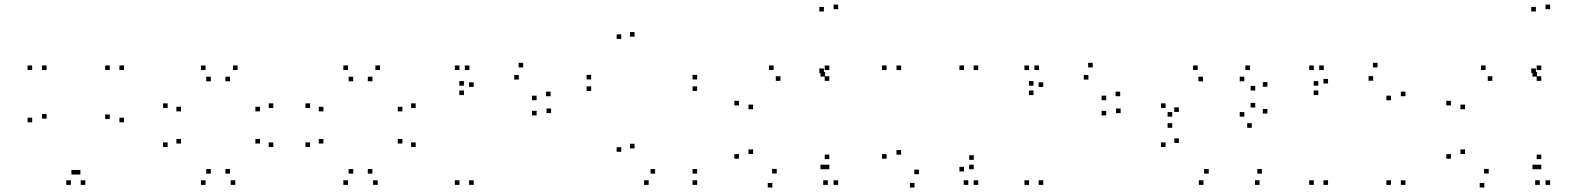

<svg xmlns="http://www.w3.org/2000/svg" viewBox="-20 -795 6860 836"><path d="M351.5 10V-10H331.5V10ZM520 -262.5V-282.5H500V-262.5ZM520 -490V-510H500V-490ZM458 -490V-510H438V-490ZM458 -276.5V-296.5H438V-276.5ZM311 -35V-55H291V-35ZM330 -35V-55H310V-35ZM183 -278.5V-298.5H163V-278.5ZM183 -490V-510H163V-490ZM120 -490V-510H100V-490ZM120 -262.5V-282.5H100V-262.5ZM288.5 10V-10H268.5V10Z M1004.5 10V-10H984.5V10ZM1170 -155V-175H1150V-155ZM1170 -325V-345H1150V-325ZM1014.5 -490V-510H994.5V-490ZM875 -490V-510H855V-490ZM710 -325V-345H690V-325ZM710 -155V-175H690V-155ZM875 10V-10H855V10ZM768 -170V-190H748V-170ZM768 -310V-330H748V-310ZM898 -441V-461H878V-441ZM981.5 -441V-461H961.5V-441ZM1112 -310V-330H1092V-310ZM1112 -170V-190H1092V-170ZM981.5 -39V-59H961.5V-39ZM898 -39V-59H878V-39Z M1624.5 10V-10H1604.5V10ZM1790 -155V-175H1770V-155ZM1790 -325V-345H1770V-325ZM1634.5 -490V-510H1614.5V-490ZM1495 -490V-510H1475V-490ZM1330 -325V-345H1310V-325ZM1330 -155V-175H1310V-155ZM1495 10V-10H1475V10ZM1388 -170V-190H1368V-170ZM1388 -310V-330H1368V-310ZM1518 -441V-461H1498V-441ZM1601.5 -441V-461H1581.5V-441ZM1732 -310V-330H1712V-310ZM1732 -170V-190H1712V-170ZM1601.5 -39V-59H1581.5V-39ZM1518 -39V-59H1498V-39Z M2379.5 -302.5V-322.5H2359.5V-302.5ZM2377.5 -376V-396H2357.5V-376ZM2258 -501.5V-521.5H2238V-501.5ZM2000 -422V-442H1980V-422ZM2000 -381V-401H1980V-381ZM2239 -448.5V-468.5H2219V-448.5ZM2316.5 -358.5V-378.5H2296.5V-358.5ZM2316.5 -292.5V-312.5H2296.5V-292.5ZM2042.5 10V-10H2022.5V10ZM2042.5 -416.5V-436.5H2022.5V-416.5ZM2024 -490V-510H2004V-490ZM1980.5 -490V-510H1960.5V-490ZM1980.5 10V-10H1960.5V10Z M3015.5 10V-10H2995.5V10ZM3015.5 -39V-59H2995.5V-39ZM2832.5 -39V-59H2812.5V-39ZM2743 -149V-169H2723V-149ZM2743 -635.5V-655.5H2723V-635.5ZM2685 -625.5V-645.5H2665V-625.5ZM2685 -134V-154H2665V-134ZM2804.5 10V-10H2784.5V10ZM3015.5 -399V-419H2995.5V-399ZM3015.5 -449V-469H2995.5V-449ZM2554 -449V-469H2534V-449ZM2554 -399V-419H2534V-399Z M3629.5 10V-10H3609.5V10ZM3629.5 -755V-775H3609.5V-755ZM3567.5 -745V-765H3547.5V-745ZM3567.5 -477V-497H3547.5V-477ZM3572.5 -461.5V-481.5H3552.5V-461.5ZM3572.5 -58V-78H3552.5V-58ZM3584.5 10V-10H3564.5V10ZM3348.5 -490V-510H3328.5V-490ZM3197.5 -336V-356H3177.5V-336ZM3197.5 -104V-124H3177.5V-104ZM3343 21.5V1.5H3323V21.5ZM3591 -58V-78H3571V-58ZM3591 -102V-122H3571V-102ZM3362 -39.5V-59.5H3342V-39.5ZM3259 -124.5V-144.5H3239V-124.5ZM3259 -319.5V-339.5H3239V-319.5ZM3378 -443V-463H3358V-443ZM3591 -443V-463H3571V-443ZM3591 -490V-510H3571V-490Z M3840.5 -490V-510H3820.5V-490ZM3840.5 -104V-124H3820.5V-104ZM3962 21.5V1.5H3942V21.5ZM4220 -58V-78H4200V-58ZM4220 -99V-119H4200V-99ZM3981 -36.5V-56.5H3961V-36.5ZM3903.5 -121.5V-141.5H3883.5V-121.5ZM3903.5 -490V-510H3883.5V-490ZM4177.5 -490V-510H4157.5V-490ZM4177.5 -48.5V-68.5H4157.5V-48.5ZM4196 10V-10H4176V10ZM4239.5 10V-10H4219.5V10ZM4239.5 -490V-510H4219.5V-490Z M4859.5 -302.5V-322.5H4839.5V-302.5ZM4857.5 -376V-396H4837.5V-376ZM4738 -501.5V-521.5H4718V-501.5ZM4480 -422V-442H4460V-422ZM4480 -381V-401H4460V-381ZM4719 -448.5V-468.5H4699V-448.5ZM4796.5 -358.5V-378.5H4776.5V-358.5ZM4796.5 -292.5V-312.5H4776.5V-292.5ZM4522.5 10V-10H4502.5V10ZM4522.5 -416.5V-436.5H4502.5V-416.5ZM4504 -490V-510H4484V-490ZM4460.5 -490V-510H4440.5V-490ZM4460.5 10V-10H4440.5V10Z M5464.5 10V-10H5444.5V10ZM5474.5 -39V-59H5454.5V-39ZM5243 -39V-59H5223V-39ZM5113 -172.5V-192.5H5093V-172.5ZM5113 -307.5V-327.5H5093V-307.5ZM5218 -441V-461H5198V-441ZM5398 -441V-461H5378V-441ZM5445.5 -401V-421H5425.5V-401ZM5445.5 -327V-347H5425.5V-327ZM5398 -287V-307H5378V-287ZM5084 -287V-307H5064V-287ZM5084 -238.5V-258.5H5064V-238.5ZM5430.5 -238.5V-258.5H5410.5V-238.5ZM5498.5 -300.5V-320.5H5478.5V-300.5ZM5498.5 -417.5V-437.5H5478.5V-417.5ZM5422.5 -490V-510H5402.5V-490ZM5195 -490V-510H5175V-490ZM5055 -325V-345H5035V-325ZM5055 -155V-175H5035V-155ZM5220 10V-10H5200V10Z M6099.5 10V-10H6079.5V10ZM6099.5 -376V-396H6079.5V-376ZM5978 -501.5V-521.5H5958V-501.5ZM5720 -422V-442H5700V-422ZM5720 -381V-401H5700V-381ZM5959 -443.5V-463.5H5939V-443.5ZM6036.5 -358.5V-378.5H6016.5V-358.5ZM6036.5 10V-10H6016.5V10ZM5762.5 10V-10H5742.5V10ZM5762.5 -431.5V-451.5H5742.5V-431.5ZM5744 -490V-510H5724V-490ZM5700.5 -490V-510H5680.5V-490ZM5700.5 10V-10H5680.5V10Z M6729.5 10V-10H6709.5V10ZM6729.5 -755V-775H6709.5V-755ZM6667.5 -745V-765H6647.5V-745ZM6667.5 -477V-497H6647.5V-477ZM6672.5 -461.5V-481.5H6652.5V-461.5ZM6672.5 -58V-78H6652.5V-58ZM6684.5 10V-10H6664.5V10ZM6448.5 -490V-510H6428.5V-490ZM6297.5 -336V-356H6277.5V-336ZM6297.5 -104V-124H6277.5V-104ZM6443 21.5V1.5H6423V21.5ZM6691 -58V-78H6671V-58ZM6691 -102V-122H6671V-102ZM6462 -39.5V-59.5H6442V-39.5ZM6359 -124.5V-144.5H6339V-124.5ZM6359 -319.5V-339.5H6339V-319.5ZM6478 -443V-463H6458V-443ZM6691 -443V-463H6671V-443ZM6691 -490V-510H6671V-490Z"/></svg>

Font: Monaspace Krypton Dots Var
Style: Regular
Weight: 400
Designer: Riley Cran and the Lettermatic Team
Version: Version 1.100 (Monaspace Krypton Dots)